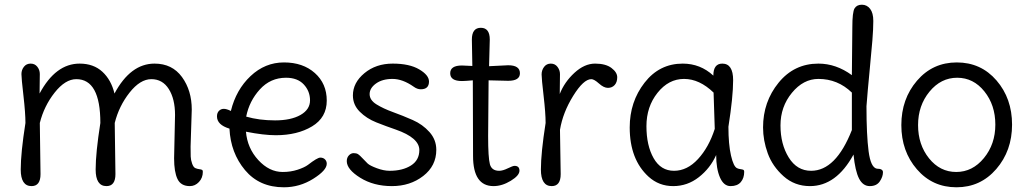

<svg xmlns="http://www.w3.org/2000/svg" viewBox="-20 -780 4362 815"><path d="M794 -315 789 -158Q789 -130 789.5 -115.5Q790 -101 795.5 -85.5Q801 -70 809 -66.5Q817 -63 825.5 -62Q834 -61 837.5 -59Q841 -57 841 -51Q841 -25 824.5 -7.5Q808 10 786 10Q748 10 733.5 -20Q719 -50 719 -108L723 -292Q723 -360 696.5 -402Q670 -444 622.5 -444Q575 -444 530 -387Q485 -330 467 -258L470 -41Q470 10 432 10Q386 10 386 -60.5Q386 -131 406 -258Q406 -444 304 -444Q257 -444 212 -387Q167 -330 149 -258L152 -41Q152 10 114 10Q68 10 68 -60.5Q68 -131 88 -258Q88 -300 79.5 -374Q71 -448 71 -465.5Q71 -483 81.5 -496.5Q92 -510 110 -510Q128 -510 138.5 -496.5Q149 -483 149 -466Q149 -449 148.5 -424.5Q148 -400 148 -383Q216 -510 318 -510Q377 -510 414.5 -475.5Q452 -441 466 -383Q534 -510 636 -510Q711 -510 752.5 -453Q794 -396 794 -315Z M1194 -450Q1128 -450 1083 -400.5Q1038 -351 1025 -285Q1080 -269 1147.5 -269Q1215 -269 1255.5 -292Q1296 -315 1296 -354Q1296 -393 1269.5 -421.5Q1243 -450 1194 -450ZM1151 -206Q1099 -206 1024 -221Q1030 -151 1076.5 -100.5Q1123 -50 1180 -50Q1214 -50 1243 -59.5Q1272 -69 1287 -80Q1327 -111 1339.5 -111Q1352 -111 1359.5 -103.5Q1367 -96 1367 -85Q1367 -57 1309.5 -21Q1252 15 1185 15Q1081 15 1020 -58Q959 -131 954 -234Q901 -250 901 -286Q901 -301 909.5 -309.5Q918 -318 930 -318Q942 -318 960 -309Q982 -399 1043.5 -457Q1105 -515 1185.5 -515Q1266 -515 1316.5 -470Q1367 -425 1367 -353Q1367 -281 1304.5 -243.5Q1242 -206 1151 -206Z M1832 -144Q1832 -76 1776.5 -33Q1721 10 1643.5 10Q1566 10 1509 -25.5Q1452 -61 1452 -96Q1452 -111 1461 -120.5Q1470 -130 1481.5 -130Q1493 -130 1500 -125.5Q1507 -121 1519 -108Q1531 -95 1540.5 -86Q1550 -77 1579.5 -66Q1609 -55 1634 -55Q1689 -55 1724.5 -77.5Q1760 -100 1760 -143Q1760 -195 1660 -230Q1619 -244 1577.5 -260.5Q1536 -277 1507 -306Q1478 -335 1478 -375Q1478 -429 1527 -469.5Q1576 -510 1647 -510Q1718 -510 1759.5 -485.5Q1801 -461 1801 -434Q1801 -401 1766 -401Q1751 -401 1736 -412Q1689 -445 1646 -445Q1603 -445 1576 -425.5Q1549 -406 1549 -380.5Q1549 -355 1578 -337Q1607 -319 1648.5 -304Q1690 -289 1732 -270.5Q1774 -252 1803 -219.5Q1832 -187 1832 -144Z M2054 -439 2052 -202Q2052 -111 2059.5 -83Q2067 -55 2099 -55Q2114 -55 2135.5 -65.5Q2157 -76 2164 -76Q2185 -76 2185 -55.5Q2185 -35 2148 -12.5Q2111 10 2075 10Q1988 10 1988 -118L1987 -439Q1954 -436 1941 -436Q1891 -436 1891 -469Q1891 -502 1941 -502Q1945 -502 1985 -500L1983 -612Q1983 -662 2021 -662Q2059 -662 2059 -612L2056 -499L2137 -503Q2187 -503 2187 -469Q2187 -437 2137 -437Q2128 -437 2054 -439Z M2357 -229 2360 -41Q2360 10 2322 10Q2276 10 2276 -60.5Q2276 -131 2296 -258Q2296 -300 2287.5 -373Q2279 -446 2279 -464Q2279 -482 2289.5 -496Q2300 -510 2318 -510Q2336 -510 2346.5 -496Q2357 -482 2357 -465.5Q2357 -449 2356.5 -423.5Q2356 -398 2356 -381Q2376 -432 2418.5 -471Q2461 -510 2506 -510Q2551 -510 2575.5 -491.5Q2600 -473 2600 -452Q2600 -431 2589 -419Q2578 -407 2560.5 -407Q2543 -407 2522.5 -425.5Q2502 -444 2490 -444Q2457 -444 2413 -373Q2369 -302 2357 -229Z M3072 -242Q3072 -167 3083 -119.5Q3094 -72 3109 -66Q3115 -63 3123.5 -62Q3132 -61 3135.5 -59Q3139 -57 3139 -51Q3139 -24 3124.5 -7Q3110 10 3081 10Q3052 10 3036 -27Q3020 -64 3020 -122Q2995 -66 2946.5 -28Q2898 10 2837.5 10Q2777 10 2733 -30Q2653 -103 2653 -239Q2653 -348 2716 -429Q2779 -510 2878 -510Q2953 -510 3008 -459Q3008 -510 3046 -510Q3092 -510 3092 -439.5Q3092 -369 3072 -242ZM3014 -233 3009 -387Q2949 -445 2883.5 -445Q2818 -445 2771 -386Q2724 -327 2724 -244.5Q2724 -162 2754.5 -108.5Q2785 -55 2841 -55Q2897 -55 2943 -105Q2989 -155 3014 -233Z M3596 -228V-387Q3536 -445 3454 -445Q3390 -445 3341.5 -386Q3293 -327 3293 -247.5Q3293 -168 3328 -111.5Q3363 -55 3423 -55Q3528 -55 3596 -228ZM3702 -64Q3728 -64 3728 -49Q3728 -30 3714.5 -10Q3701 10 3672 10Q3643 10 3626.5 -22Q3610 -54 3603 -124Q3530 10 3418 10Q3353 10 3306 -32Q3259 -74 3239 -129Q3219 -184 3219 -239Q3219 -348 3285 -429Q3351 -510 3454 -510Q3529 -510 3596 -461Q3598 -600 3598 -664.5Q3598 -729 3607.5 -744.5Q3617 -760 3638.5 -760Q3660 -760 3673.5 -742.5Q3687 -725 3687 -691Q3687 -657 3683 -607.5Q3679 -558 3671 -476.5Q3663 -395 3658 -329Q3658 -207 3667 -138Q3676 -69 3702 -64Z M4156.5 -109Q4205 -168 4205 -251Q4205 -334 4158.5 -392Q4112 -450 4043 -450Q3974 -450 3925.5 -391Q3877 -332 3877 -249Q3877 -166 3923.5 -108Q3970 -50 4039 -50Q4108 -50 4156.5 -109ZM4041.5 -515Q4144 -515 4210 -438.5Q4276 -362 4276 -251Q4276 -140 4209 -62.5Q4142 15 4040 15Q3938 15 3872 -61.5Q3806 -138 3806 -249Q3806 -360 3872.5 -437.5Q3939 -515 4041.5 -515Z"/></svg>

Font: Delius
Style: Regular
Weight: 400
Designer: Natalia Raices
Foundry: Natalia Raices
Version: Version 1.001